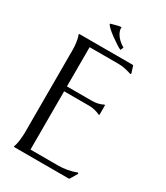

<svg xmlns="http://www.w3.org/2000/svg" viewBox="-178 -787 749 865"><g transform="rotate(30 196.5 -354.5)"><path d="M255.9 -26.9Q303.2 -26.9 348.6 -43.9L351.6 -41.5L352.5 -39.6L330.1 -2L327.1 0H43L40.5 -1V-3.9Q43.5 -10.7 45.7 -20.5Q47.9 -30.3 49.1 -40.5Q50.3 -50.8 51 -60.8Q51.8 -70.8 51.8 -78.6V-509.3Q51.8 -516.6 51.3 -526.6Q50.8 -536.6 49.3 -547.1Q47.9 -557.6 45.7 -567.1Q43.5 -576.7 40.5 -583V-586.4L43 -587.9H319.8L322.8 -586.4L334 -551.3L333 -547.4L330.1 -546.9Q314 -552.2 296.9 -555.9Q279.8 -559.6 262.7 -559.6H111.8V-355.5H241.2Q256.3 -355.5 271 -358.6Q285.6 -361.8 298.8 -368.7H301.3L302.7 -366.2V-319.8L301.3 -316.9H298.8Q285.2 -323.2 270.8 -326.7Q256.3 -330.1 241.2 -330.1H111.8V-26.9ZM191.9 -708.5Q191.9 -707.5 191.7 -706.1Q191.4 -704.6 191.4 -703.6Q191.4 -693.8 196.3 -683.3Q201.2 -672.9 208.7 -663.8Q216.3 -654.8 225.6 -647.2Q234.9 -639.6 243.2 -635.7L244.1 -634.3V-632.3L238.8 -619.6L237.3 -618.7Q230 -621.6 214.4 -631.6Q198.7 -641.6 182.4 -653.6Q166 -665.5 153.1 -677.2Q140.1 -689 138.2 -695.8L139.2 -697.8Q151.4 -700.7 165 -704.8Q178.7 -709 190.9 -709.5Z"/></g></svg>

Font: CAT Linz
Style: Regular
Weight: 400
Designer: Peter Wiegel
Foundry: Peter Wiegel
Version: Version 1.08